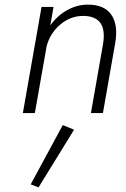

<svg xmlns="http://www.w3.org/2000/svg" viewBox="-20 -490 545 832"><path d="M426 -296Q448 -421 340 -421Q285 -421 240.5 -383Q196 -345 182 -289L131 0H79L160 -460H212L198 -380Q228 -422 271 -446Q314 -470 361 -470Q432 -470 462.5 -426Q493 -382 479 -302L426 0H374ZM252 52 301 72 147 322 113 309Z"/></svg>

Font: Renner* Light
Style: Light Italic
Weight: 300
Italic angle: -10°
Version: Version 003.000 ; ttfautohint (v0.97) -l 8 -r 50 -G 200 -x 1